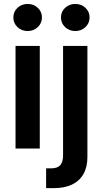

<svg xmlns="http://www.w3.org/2000/svg" viewBox="-20 -766 531 990"><path d="M60.1 0V-529.3H185.1V0ZM122.6 -606Q91.3 -606 70.1 -626.2Q48.8 -646.5 48.8 -675.8Q48.8 -705.6 70.1 -725.6Q91.3 -745.6 122.6 -745.6Q153.8 -745.6 175 -725.6Q196.3 -705.6 196.3 -675.8Q196.3 -646.5 174.8 -626.2Q153.3 -606 122.6 -606ZM305.2 -529.3H430.7V43.5Q430.7 95.2 410.4 131.1Q390.1 167 351.6 185.5Q313 204.1 257.3 204.1H217.8V102.1H243.2Q276.4 102.1 290.8 85.4Q305.2 68.8 305.2 34.7ZM368.2 -606Q336.9 -606 315.7 -626.2Q294.4 -646.5 294.4 -675.8Q294.4 -705.6 315.7 -725.6Q336.9 -745.6 368.2 -745.6Q399.4 -745.6 420.7 -725.6Q441.9 -705.6 441.9 -675.8Q441.9 -646.5 420.4 -626.2Q398.9 -606 368.2 -606Z"/></svg>

Font: Inter 24pt SemiBold
Style: Regular
Weight: 600
Designer: Rasmus Andersson
Foundry: rsms
Version: Version 4.001;git-66647c0bb